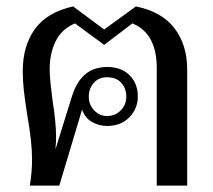

<svg xmlns="http://www.w3.org/2000/svg" viewBox="-20 -579 666 599"><path d="M80 -82Q80 -136 65 -220Q58 -265 54.5 -295.5Q51 -326 51 -357Q51 -436 89 -488.5Q127 -541 208 -559L305 -487L404 -559Q486 -542 525 -490Q564 -438 564 -363V0H469V-367Q469 -475 393 -506L305 -439L214 -506Q173 -489 154 -451Q135 -413 135 -363Q135 -338 139 -306.5Q143 -275 144 -265Q155 -197 155 -150Q155 -137 153 -113L204 -277Q232 -370 314 -370Q359 -370 384.5 -344Q410 -318 410 -278Q410 -240 383.5 -213Q357 -186 314 -186Q289 -186 267 -198.5Q245 -211 236 -237L165 0H73Q80 -41 80 -82ZM374 -277Q374 -303 358.5 -320.5Q343 -338 314 -338Q288 -338 272.5 -320.5Q257 -303 257 -277Q257 -252 274 -234.5Q291 -217 314 -217Q339 -217 356.5 -234.5Q374 -252 374 -277Z"/></svg>

Font: TavirajRegular
Style: Regular
Weight: 400
Designer: Katatrad Team
Foundry: CadsonDemak
Version: Version 1.001